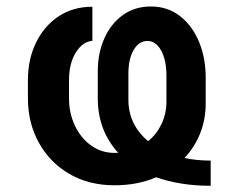

<svg xmlns="http://www.w3.org/2000/svg" viewBox="-20 -573 749 604"><path d="M642.8 -67.8V11.4Q593 11.4 550.2 4.4Q507.5 -2.5 471.6 -15.3Q412.3 9.9 340.6 9.9Q259.2 9.9 197.8 -26.1Q136.4 -62.1 102.1 -124.3Q67.8 -186.4 67.8 -263.8V-320.3Q67.8 -386.4 93.2 -438.7Q118.6 -491.1 164.2 -521.5Q209.9 -551.8 270.6 -551.8V-444.6Q239.3 -441.8 218.2 -407.3Q197.1 -372.9 197.1 -320.3V-263.8Q197.1 -217 215.6 -177.9Q234 -138.8 266.5 -115.4Q299 -92 340.6 -92Q346.2 -92 351.9 -92.3Q287.3 -163 287.6 -264.9V-347.7Q287.6 -405.9 308.2 -452.2Q328.8 -498.6 366.5 -525.6Q404.1 -552.6 454.5 -552.6Q507.1 -552.6 545.8 -522.7Q584.5 -492.9 605.8 -442.1Q627.1 -391.3 627.1 -328.1V-247.9Q627.1 -197.4 609.7 -153.6Q592.3 -109.7 560.4 -76Q599.1 -67.8 642.8 -67.8ZM446 -128.9Q473 -150.9 488.3 -183.4Q503.6 -215.9 503.6 -253.6V-335.2Q503.6 -383.9 486.9 -414.1Q470.2 -444.2 443.9 -444.2Q416.9 -444.2 400.4 -415.7Q383.9 -387.1 383.9 -341.3V-259.2Q383.9 -181.1 446 -128.9Z"/></svg>

Font: Inter Zeller Semi Bold
Style: Regular
Weight: 600
Designer: Rasmus Andersson; Joe Bland
Foundry: zeller
Version: Version 3.015;git-dec3a8cb1